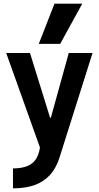

<svg xmlns="http://www.w3.org/2000/svg" viewBox="-20 -810 540 1050"><path d="M51 111Q101 111 133.5 96.5Q166 82 182 51Q198 20 202 -31L209 26L14 -520H144L254 -166H258L356 -520H486L305 53Q287 109 254 146Q221 183 171 201.5Q121 220 51 220ZM309 -570H192L278 -790H430Z"/></svg>

Font: M PLUS 1 Code SemiBold
Style: Regular
Weight: 600
Designer: Coji Morishita
Foundry: UNDERFOREST DESIGN
Version: Version 1.005